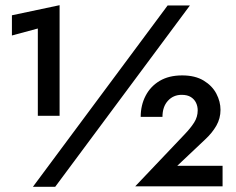

<svg xmlns="http://www.w3.org/2000/svg" viewBox="-20 -721 910 741"><path d="M627 -700 107 0H193L713 -700ZM26 -584 126 -611V-274H210V-701L26 -662ZM502 -2H839V-81H664L772 -183Q799 -208 815 -236Q831 -264 831 -297Q831 -329 815 -359.5Q799 -390 766 -410Q733 -430 683 -430Q632 -430 596.5 -409Q561 -388 542 -351.5Q523 -315 523 -270H607Q607 -309 628 -332Q649 -355 681 -355Q703 -355 716.5 -346.5Q730 -338 736.5 -324.5Q743 -311 743 -295Q743 -270 729.5 -248.5Q716 -227 692 -202Z"/></svg>

Font: Jost SemiBold
Style: Regular
Weight: 600
Version: Version 3.710